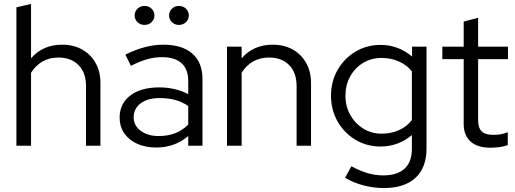

<svg xmlns="http://www.w3.org/2000/svg" viewBox="-20 -737 2605 971"><path d="M63 0V-700L137 -717V-442Q196 -511 295 -511Q352 -511 395.5 -486.5Q439 -462 463.5 -418.5Q488 -375 488 -317V0H415V-302Q415 -369 377.5 -407.5Q340 -446 275 -446Q230 -446 195 -426Q160 -406 137 -369V0Z M770 9Q715 9 673.5 -10Q632 -29 608.5 -63Q585 -97 585 -142Q585 -213 639 -254Q693 -295 785 -295Q866 -295 932 -261V-327Q932 -387 898 -417.5Q864 -448 799 -448Q762 -448 724.5 -437.5Q687 -427 642 -404L614 -461Q668 -487 714 -499Q760 -511 806 -511Q901 -511 952.5 -466Q1004 -421 1004 -337V0H932V-49Q898 -20 857.5 -5.5Q817 9 770 9ZM656 -144Q656 -102 691.5 -75.5Q727 -49 783 -49Q828 -49 865 -63Q902 -77 932 -107V-201Q901 -222 866 -231.5Q831 -241 787 -241Q727 -241 691.5 -214.5Q656 -188 656 -144ZM711 -611Q689.9 -611 675.5 -624.9Q661 -638.7 661 -658.8Q661 -679 675.5 -693Q689.9 -707 711 -707Q732 -707 746.5 -693.1Q761 -679.3 761 -659.1Q761 -639 746.5 -625Q732 -611 711 -611ZM885 -611Q863.9 -611 849.5 -624.9Q835 -638.7 835 -658.8Q835 -679 849.5 -693Q863.9 -707 885 -707Q906 -707 920.5 -693.1Q935 -679.3 935 -659.1Q935 -639 920.5 -625Q906 -611 885 -611Z M1128 0V-501H1202V-442Q1261 -511 1360 -511Q1417.2 -511 1460.6 -486.5Q1504 -462 1528.5 -418.3Q1553 -374.6 1553 -317V0H1480V-302Q1480 -369 1442.7 -407.5Q1405.5 -446 1340 -446Q1295 -446 1260 -426Q1225 -406 1202 -369V0Z M1921 214Q1869 214 1818 200.5Q1767 187 1725 162L1757 104Q1802 128 1840.5 139Q1879 150 1918 150Q1989 150 2026 116Q2063 82 2063 16V-54Q1994 4 1904 4Q1835 4 1778 -30Q1721 -64 1687.5 -122.5Q1654 -181 1654 -253Q1654 -325 1687.5 -383.5Q1721 -442 1778 -476Q1835 -510 1906 -510Q1949 -510 1989.5 -495Q2030 -480 2064 -451V-501H2137V15Q2137 111 2081 162.5Q2025 214 1921 214ZM1910 -61Q1958 -61 1998 -79Q2038 -97 2063 -130V-376Q2038 -408 1997.5 -426Q1957 -444 1910 -444Q1858 -444 1816.5 -419Q1775 -394 1751 -350.5Q1727 -307 1727 -253Q1727 -199 1751.5 -155.5Q1776 -112 1817.5 -86.5Q1859 -61 1910 -61Z M2460 10Q2395 10 2360 -21Q2325 -52 2325 -111V-438H2217V-501H2325V-628L2398 -647V-501H2549V-438H2398V-130Q2398 -90 2416 -72.5Q2434 -55 2475 -55Q2496 -55 2512.5 -58Q2529 -61 2548 -68V-3Q2529 4 2505.5 7Q2482 10 2460 10Z"/></svg>

Font: Red Hat Display
Style: Regular
Weight: 300
Designer: Pentagram, MCKL
Foundry: Pentagram, MCKL
Version: Version 1.023